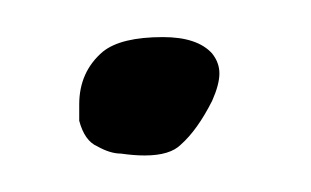

<svg xmlns="http://www.w3.org/2000/svg" viewBox="-20 -391 167 103"><path d="M35.2 -363.3Q44.9 -371.1 67.4 -371.1Q85.9 -371.1 93.8 -362.3Q97.7 -357.4 97.7 -351.6Q97.7 -345.7 93.8 -336.9Q85.9 -321.3 77.1 -313.5Q71.3 -307.6 57.6 -307.6Q51.8 -307.6 44.9 -308.6Q39.1 -308.6 32.2 -312.5Q25.4 -315.4 22.5 -326.2Q22.5 -331.1 22.5 -335Q22.5 -352.5 35.2 -363.3Z"/></svg>

Font: Yahfie
Style: Heavy
Weight: 600
Designer: Joe Palazzolo
Foundry: jozolo LLC
Version: Version 001.000